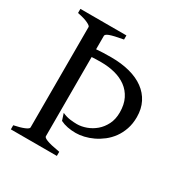

<svg xmlns="http://www.w3.org/2000/svg" viewBox="-146 -732 815 849"><g transform="rotate(30 261.5 -307.5)"><path d="M23.9 0V-21Q57.1 -27.8 76.2 -35.9Q95.2 -43.9 95.2 -50.8V-564Q95.2 -569.8 77.1 -578.6Q59.1 -587.4 23.9 -594.2V-615.2H258.8V-594.2Q233.9 -589.8 217.3 -585.9Q200.7 -582 190.9 -578.4Q181.2 -574.7 177.2 -571Q173.3 -567.4 173.3 -564V-495.1Q204.1 -498 249 -498Q301.8 -498 344.2 -486.8Q386.7 -475.6 416.7 -453.6Q446.8 -431.6 463.1 -399.4Q479.5 -367.2 479.5 -325.2Q479.5 -291.5 470 -263.7Q460.4 -235.8 444.6 -214.1Q428.7 -192.4 408.2 -176.5Q387.7 -160.6 365.5 -150.1Q343.3 -139.6 321 -134.5Q298.8 -129.4 279.8 -129.4Q257.3 -129.4 237.5 -133.3Q217.8 -137.2 201.2 -145.5L189.9 -180.2Q210.4 -170.9 229.2 -168.5Q248 -166 265.1 -166Q287.6 -166 312 -174.8Q336.4 -183.6 356.9 -200.9Q377.4 -218.3 390.6 -244.4Q403.8 -270.5 403.8 -305.2Q403.8 -345.7 389.4 -374.5Q375 -403.3 350.1 -421.6Q325.2 -439.9 292 -448.5Q258.8 -457 221.2 -457Q196.8 -457 173.3 -455.6V-50.8Q173.3 -47.9 177.2 -44.4Q181.2 -41 190.7 -37.1Q200.2 -33.2 216.8 -29.3Q233.4 -25.4 258.8 -21V0Z"/></g></svg>

Font: Gentium Unicode
Style: Regular
Weight: 400
Version: Version 1.009